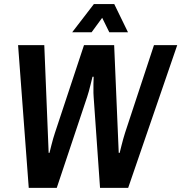

<svg xmlns="http://www.w3.org/2000/svg" viewBox="-20 -903 872 923"><path d="M192.9 -686 213.9 -168H217.8Q222.2 -187 227.1 -205.1Q231 -220.7 235.6 -236.8Q240.2 -252.9 244.1 -264.2L383.8 -686H528.8L550.8 -168H555.2L564 -203.1Q567.9 -217.8 572.3 -234.6Q576.7 -251.5 581.1 -264.2L720.2 -686H832L596.2 0H460.9L430.2 -437Q429.2 -446.3 429.2 -456.5V-499Q429.2 -509.3 429.7 -517.1Q429.7 -525.9 430.2 -534.2H424.8Q420.4 -514.6 415.5 -496.6Q411.6 -481 407.2 -464.4Q402.8 -447.8 398.9 -437L252.9 0H118.2L66.9 -686ZM529.3 -883.3 595.2 -748H505.4L471.2 -817.4L420.4 -748H327.1L431.2 -883.3Z"/></svg>

Font: Archivo Narrow
Style: Bold Italic
Weight: 700
Italic angle: -8°
Designer: Hector Gatti
Foundry: Hector Gatti
Version: 1.002; ttfautohint (v0.8)